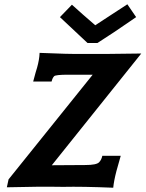

<svg xmlns="http://www.w3.org/2000/svg" viewBox="-20 -875 680 897"><path d="M575 -855 616 -795Q508 -720 435 -674H389L260 -795L316 -853Q361 -812 425 -757Q443 -769 493 -801.5Q543 -834 575 -855ZM640 -625 222 -103 378 -104Q431 -104 443 -117Q454 -128 458 -147H544Q537 -120 524 -76Q512 -30 509 2Q363 -4 275 -2Q160 -4 12 0L20 -37L413 -526H299Q240 -526 233 -519Q225 -511 221 -494H135Q149 -547 153 -558Q164 -597 165 -628Q300 -622 371 -623Q452 -622 640 -625Z"/></svg>

Font: GFS Neohellenic Rg
Style: Bold Italic
Weight: 700
Italic angle: -12°
Designer: Designed by Takis Katsoulidis and George D. Matthiopoulos.
Foundry: Designed by Takis Katsoulidis and George D. Matthiopoulos.
Version: Version 1.0